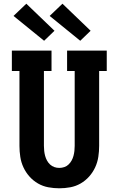

<svg xmlns="http://www.w3.org/2000/svg" viewBox="-20 -1008 640 1036"><path d="M300 8Q270 8 240.5 2.5Q211 -3 185 -18Q159 -33 139 -55.5Q119 -78 106.5 -105Q94 -132 89.5 -161.5Q85 -191 85 -221V-625H44V-735H258V-625H217V-221Q217 -207 218.5 -193.5Q220 -180 223.5 -167Q227 -154 233.5 -142Q240 -130 250 -120.5Q260 -111 273 -106.5Q286 -102 300 -102Q314 -102 327 -106.5Q340 -111 350 -120.5Q360 -130 366.5 -142Q373 -154 376.5 -167Q380 -180 381.5 -193.5Q383 -207 383 -221V-625H342V-735H556V-625H515V-221Q515 -191 510.5 -161.5Q506 -132 493.5 -105Q481 -78 461 -55.5Q441 -33 415 -18Q389 -3 359.5 2.5Q330 8 300 8ZM413 -788 248 -922 317 -988 469 -842ZM218 -788 53 -922 122 -988 274 -842Z"/></svg>

Font: Iosevka Etoile Extrabold
Style: Regular
Weight: 800
Designer: Belleve Invis
Foundry: Belleve Invis
Version: Version 22.1.2; ttfautohint (v1.8.4)